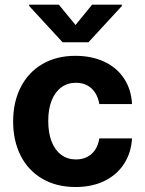

<svg xmlns="http://www.w3.org/2000/svg" viewBox="-20 -770 603 801"><path d="M34.8 -263.2Q34.8 -344.4 66.5 -406.4Q98.1 -468.3 156.7 -502.7Q215.4 -537.1 294.4 -537.1Q362.6 -537.1 415.2 -512.5Q467.8 -487.8 497.8 -442Q527.8 -396.2 530.8 -335.8H394.3Q390.1 -362.3 377.3 -382.5Q364.6 -402.7 344.2 -413.7Q323.9 -424.7 296.9 -424.7Q262.2 -424.7 236.2 -405.9Q210.2 -387 195.7 -351.4Q181.3 -315.8 181.3 -265.6Q181.3 -215 195.5 -179Q209.8 -143 235.8 -123.9Q261.8 -104.8 296.9 -104.8Q322.6 -104.8 343.2 -115Q363.9 -125.2 377 -145.1Q390.2 -165 394.3 -192.7H530.8Q527.2 -132.7 497.7 -86.8Q468.1 -40.9 416.3 -15.4Q364.5 10.2 295.2 10.2Q215.4 10.2 156.3 -24.4Q97.3 -59 66 -121Q34.8 -183 34.8 -263.2ZM295.1 -665.7 364.1 -750.4H488.4V-745L349.2 -593.8H241L101.7 -745V-750.4H225.6Z"/></svg>

Font: Pretendard GOV Variable
Style: Regular
Weight: 400
Designer: Base glyphs from Inter by Rasmus Andersson; Hangul glyphs from Noto Sans CJK(Source Han Sans) by Jang Soo-young and Kang
Foundry: Kil Hyung-jin
Version: Version 1.307;Glyphs 3.2 (3192)